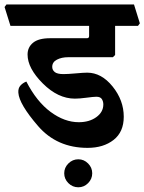

<svg xmlns="http://www.w3.org/2000/svg" viewBox="-46 -669 635 844"><path d="M543 -649.4 568.8 -566.4 560.5 -555.2H460V-427.2L450.2 -417.5H253.4Q224.6 -417.5 204.1 -406.7Q183.6 -396 183.6 -375Q183.6 -361.3 194.6 -352.3Q205.6 -343.3 233.4 -343.3Q252 -343.3 286.6 -346.4Q321.3 -349.6 337.4 -349.6Q399.9 -349.6 449 -288.8Q498 -228 498 -155.8Q498 -88.9 453.4 -54Q408.7 -19 338.9 -19Q204.1 -19 121.1 -115.2Q38.1 -211.4 34.7 -261.2Q33.2 -280.8 43.5 -292.5Q53.7 -304.2 69.8 -310.5Q115.2 -222.2 176.5 -177Q237.8 -131.8 300.3 -131.8Q346.7 -131.8 377.4 -154.1Q408.2 -176.3 408.2 -210Q408.2 -222.7 401.9 -233.2Q395.5 -243.7 377.4 -243.7Q365.2 -243.7 334.2 -239.5Q303.2 -235.4 283.2 -235.4Q209 -235.4 142.1 -302.2Q75.2 -369.1 75.2 -429.2Q75.2 -461.4 99.4 -481.2Q123.5 -501 174.3 -501H335.9Q340.8 -501 343.3 -503.4Q345.7 -505.9 345.7 -510.7V-555.2H0L-25.9 -638.2L-17.6 -649.4ZM236.3 92.8Q236.3 67.9 254.6 49.6Q272.9 31.2 298.3 31.2Q323.2 31.2 341.3 49.6Q359.4 67.9 359.4 92.8Q359.4 117.7 341.3 136Q323.2 154.3 298.3 154.3Q272.9 154.3 254.6 136Q236.3 117.7 236.3 92.8Z"/></svg>

Font: Sitara
Style: Bold
Weight: 700
Designer: Neelakash Kshetrimayum
Foundry: Neelakash Kshetrimayum
Version: Version 1.000;PS Version 1.000;PS 1.0;hotconv 1.;hotconv 1.0